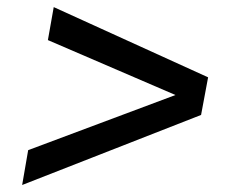

<svg xmlns="http://www.w3.org/2000/svg" viewBox="-20 -530 670 546"><path d="M43 -3.9 60.1 -103 479 -259.8 116.2 -416 132.8 -509.8 571.8 -310.1 551.8 -203.1Z"/></svg>

Font: Archivo Medium
Style: Italic
Weight: 500
Italic angle: -10°
Designer: Hector Gatti
Foundry: Omnibus-Type
Version: Version 2.001